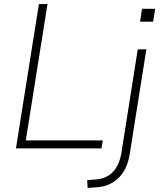

<svg xmlns="http://www.w3.org/2000/svg" viewBox="-20 -725 782 938"><path d="M58 0 170 -705H212L106 -39H482L476 0ZM664 -619 674 -682H738L728 -619ZM408 193 406 155 447 152Q500 148 531.5 115Q563 82 573 22L653 -484H695L614 26Q608 65 594 94.5Q580 124 559 144.5Q538 165 511 176.5Q484 188 451 190Z"/></svg>

Font: Nunito Sans 12pt ExtraLight 12pt ExtraLight
Style: Italic
Weight: 250
Italic angle: -9°
Version: Version 3.101;gftools[0.9.27]